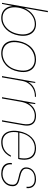

<svg xmlns="http://www.w3.org/2000/svg" viewBox="1100 -1858 771 3010"><g transform="rotate(90 1485.0 -353.5)"><path d="M261 12Q206 12 164.5 -11.5Q123 -35 100.5 -75.5Q78 -116 76 -167L41 0H25L152 -719H172L106 -348Q145 -438 212.5 -485.5Q280 -533 358 -533Q427 -533 471.5 -498.5Q516 -464 533 -402.5Q550 -341 536 -261Q526 -202 501.5 -152Q477 -102 441 -65.5Q405 -29 359.5 -8.5Q314 12 261 12ZM263 -8Q323 -8 374.5 -39Q426 -70 463 -126.5Q500 -183 514 -261Q528 -339 511 -396Q494 -453 455 -483.5Q416 -514 360 -514Q295 -514 241 -481.5Q187 -449 150.5 -391.5Q114 -334 101 -261Q88 -186 103 -129Q118 -72 159 -40Q200 -8 263 -8Z M814 12Q744 12 696 -20.5Q648 -53 628.5 -114Q609 -175 625 -261Q637 -325 663 -375.5Q689 -426 727 -461.5Q765 -497 812.5 -515Q860 -533 913 -533Q984 -533 1032 -501Q1080 -469 1099.5 -408Q1119 -347 1103 -261Q1091 -196 1065 -145.5Q1039 -95 1000.5 -60Q962 -25 915 -6.5Q868 12 814 12ZM817 -8Q876 -8 931 -36Q986 -64 1026 -120Q1066 -176 1081 -261Q1097 -347 1077.5 -403Q1058 -459 1015 -486Q972 -513 916 -513Q856 -513 800.5 -486Q745 -459 704 -403Q663 -347 647 -261Q632 -176 651 -120Q670 -64 714 -36Q758 -8 817 -8Z M1173 0 1265 -521H1281L1266 -413Q1296 -460 1331.5 -485.5Q1367 -511 1409 -522Q1451 -533 1499 -533L1496 -515H1476Q1449 -515 1413.5 -505Q1378 -495 1344 -471Q1310 -447 1283.5 -407Q1257 -367 1247 -306L1193 0Z M1504 0 1596 -521H1612L1599 -414Q1636 -477 1687.5 -505Q1739 -533 1797 -533Q1851 -533 1888.5 -512.5Q1926 -492 1941.5 -447.5Q1957 -403 1944 -330L1886 0H1866L1923 -325Q1940 -422 1908 -468Q1876 -514 1796 -514Q1743 -514 1697.5 -488.5Q1652 -463 1620.5 -415Q1589 -367 1576 -296L1524 0Z M2206 12Q2138 12 2095.5 -23Q2053 -58 2038 -119.5Q2023 -181 2037 -262Q2049 -329 2074 -379.5Q2099 -430 2134 -464.5Q2169 -499 2212 -516Q2255 -533 2302 -533Q2378 -533 2421 -501Q2464 -469 2477.5 -412.5Q2491 -356 2479 -283Q2478 -275 2476 -269Q2474 -263 2472 -254H2047L2050 -272H2457Q2472 -359 2456 -411.5Q2440 -464 2400 -489Q2360 -514 2301 -514Q2250 -514 2200 -489Q2150 -464 2112.5 -409.5Q2075 -355 2059 -268L2057 -258Q2042 -173 2059 -117.5Q2076 -62 2115.5 -35Q2155 -8 2206 -8Q2281 -8 2333 -41Q2385 -74 2417 -138H2439Q2418 -94 2386 -60Q2354 -26 2310 -7Q2266 12 2206 12Z M2704 12Q2651 12 2611 -5.5Q2571 -23 2551 -60Q2531 -97 2536 -154H2558Q2552 -103 2571.5 -70.5Q2591 -38 2627.5 -23Q2664 -8 2708 -8Q2750 -8 2785.5 -24.5Q2821 -41 2844.5 -69.5Q2868 -98 2874 -132Q2882 -178 2870.5 -202.5Q2859 -227 2828.5 -239.5Q2798 -252 2748 -263Q2705 -271 2675.5 -283.5Q2646 -296 2629.5 -313Q2613 -330 2607.5 -352.5Q2602 -375 2607 -403Q2614 -442 2638 -471Q2662 -500 2701.5 -516.5Q2741 -533 2793 -533Q2858 -533 2897 -496Q2936 -459 2930 -385H2908Q2916 -442 2885.5 -477.5Q2855 -513 2789 -513Q2718 -513 2676.5 -481.5Q2635 -450 2627 -401Q2622 -375 2629.5 -352.5Q2637 -330 2664.5 -313Q2692 -296 2747 -284Q2783 -276 2813.5 -267Q2844 -258 2865 -243Q2886 -228 2895 -202.5Q2904 -177 2897 -135Q2890 -93 2863.5 -60Q2837 -27 2796.5 -7.5Q2756 12 2704 12Z"/></g></svg>

Font: DM Sans 10pt Thin
Style: Italic
Weight: 250
Italic angle: -10°
Version: Version 4.004;gftools[0.9.30]